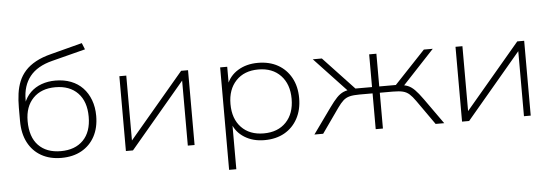

<svg xmlns="http://www.w3.org/2000/svg" viewBox="-54 -893 3583 1245"><g transform="rotate(-5 1737.0 -271.0)"><path d="M315 8Q240 8 184.5 -23.5Q129 -55 98.5 -113.5Q68 -172 68 -254V-341Q68 -389 74 -432Q80 -475 95 -511.5Q110 -548 137 -578Q164 -608 206 -631Q248 -654 308 -669L511 -722L528 -680L310 -624Q211 -599 163.5 -539Q116 -479 116 -387V-364H111Q127 -407 157 -436Q187 -465 228.5 -480Q270 -495 319 -495Q375 -495 420 -477.5Q465 -460 496.5 -427Q528 -394 545.5 -347.5Q563 -301 563 -244Q563 -167 532.5 -110.5Q502 -54 446.5 -23Q391 8 315 8ZM315 -36Q408 -36 461 -90Q514 -144 514 -243Q514 -342 461 -397Q408 -452 315 -452Q223 -452 170 -397.5Q117 -343 117 -249Q117 -145 169.5 -90.5Q222 -36 315 -36Z M735 0V-487H780V-54H771L1137 -487H1182V0H1138V-434H1147L781 0Z M1391 180V-487H1437V-367H1430Q1451 -427 1506.5 -461Q1562 -495 1637 -495Q1712 -495 1767 -464Q1822 -433 1853 -376.5Q1884 -320 1884 -244Q1884 -168 1853 -111Q1822 -54 1767 -23Q1712 8 1637 8Q1562 8 1507 -26.5Q1452 -61 1431 -120H1438V180ZM1636 -36Q1728 -36 1781.5 -92Q1835 -148 1835 -244Q1835 -339 1781.5 -395.5Q1728 -452 1636 -452Q1544 -452 1490.5 -395.5Q1437 -339 1437 -244Q1437 -148 1490.5 -92Q1544 -36 1636 -36Z M1962 0 2081 -166Q2109 -205 2130 -227Q2151 -249 2174 -259Q2197 -269 2232 -271L2209 -258L1994 -487H2053L2253 -274H2361V-487H2408V-274H2516L2717 -487H2775L2561 -258L2538 -271Q2572 -269 2594 -260Q2616 -251 2637.5 -229.5Q2659 -208 2689 -166L2807 0H2751L2639 -159Q2618 -189 2600 -205Q2582 -221 2558 -227Q2534 -233 2494 -233H2408V0H2361V-233H2276Q2236 -233 2212 -227Q2188 -221 2170 -205Q2152 -189 2131 -159L2019 0Z M2923 0V-487H2968V-54H2959L3325 -487H3370V0H3326V-434H3335L2969 0Z"/></g></svg>

Font: Nunito Sans 10pt SemiExpanded ExtraLight
Style: Regular
Weight: 250
Width: 6
Designer: Vernon Adams
Foundry: Vernon Adams
Version: Version 3.101;gftools[0.9.27]